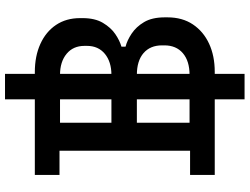

<svg xmlns="http://www.w3.org/2000/svg" viewBox="-132 -724 972 747"><g transform="rotate(-90 353.5 -350.0)"><path d="M47 0V-96H141V-604H47V-700H447Q509 -700 556.5 -678.5Q604 -657 630.5 -617.5Q657 -578 657 -524V-514Q657 -466 638.5 -435Q620 -404 595 -387Q570 -370 546 -363V-347Q570 -341 596.5 -323.5Q623 -306 641.5 -275Q660 -244 660 -194V-184Q660 -126 632.5 -85Q605 -44 557.5 -22Q510 0 448 0ZM250 -98H436Q490 -98 520.5 -124Q551 -150 551 -196V-205Q551 -251 521 -277Q491 -303 436 -303H250ZM250 -402H436Q487 -402 518 -427.5Q549 -453 549 -497V-507Q549 -551 518 -576.5Q487 -602 436 -602H250ZM440 116H341V-816H440Z"/></g></svg>

Font: Space Grotesk Medium
Style: Regular
Weight: 500
Designer: Florian Karsten
Foundry: Florian Karsten
Version: Version 2.000